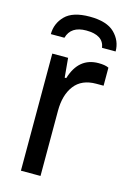

<svg xmlns="http://www.w3.org/2000/svg" viewBox="-112 -778 557 833"><g transform="rotate(15 166.0 -361.5)"><path d="M185 -723Q262 -723 297 -688.5Q332 -654 332 -606H271Q263 -661 186 -661Q117 -661 102 -606H41Q41 -654 75 -688.5Q109 -723 185 -723ZM69 0V-526H140L148 -439H155Q185 -538 274 -538Q304 -538 320 -530V-449H287Q222 -449 189.5 -406.5Q157 -364 157 -293V0Z"/></g></svg>

Font: Archivo
Style: Regular
Weight: 400
Designer: Hector Gatti
Foundry: Omnibus-Type
Version: Version 2.001